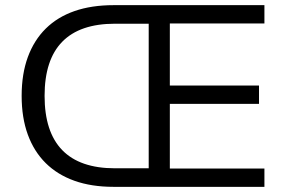

<svg xmlns="http://www.w3.org/2000/svg" viewBox="-20 -725 1102 745"><path d="M421 0Q335 0 269 -23.5Q203 -47 157.5 -92Q112 -137 88 -202.5Q64 -268 64 -353Q64 -438 88 -503.5Q112 -569 157.5 -614Q203 -659 269 -682Q335 -705 421 -705H1006V-634H639V-393H985V-322H639V-71H1006V0ZM426 -72H557V-633H426Q290 -633 221.5 -563Q153 -493 153 -353Q153 -213 221.5 -142.5Q290 -72 426 -72Z"/></svg>

Font: Nunito Sans 11pt
Style: Regular
Weight: 400
Version: Version 3.101;gftools[0.9.27]